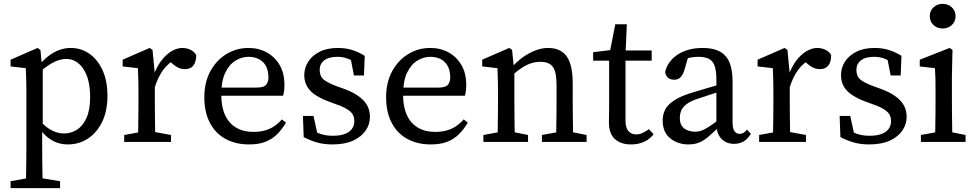

<svg xmlns="http://www.w3.org/2000/svg" viewBox="-20 -737 5065 997"><path d="M35 240V204L147 184H171L292 204V240ZM114 240Q115 204 115.5 169Q116 134 116.5 98.5Q117 63 117 28V-258Q117 -286 116.5 -306.5Q116 -327 115.5 -345Q115 -363 114 -383L35 -392V-427L175 -488L190 -478L198 -393L202 -390V-78L199 -72V27Q199 61 199.5 97Q200 133 200.5 168.5Q201 204 202 240ZM332 13Q305 13 278.5 4.5Q252 -4 226 -25Q200 -46 176 -83H156L165 -136Q203 -87 239 -65.5Q275 -44 312 -44Q350 -44 380.5 -64Q411 -84 429.5 -125.5Q448 -167 448 -231Q448 -327 413 -379Q378 -431 323 -431Q304 -431 280.5 -423Q257 -415 228.5 -396Q200 -377 164 -342L155 -390H176Q203 -424 231 -445.5Q259 -467 288 -477.5Q317 -488 347 -488Q401 -488 444 -458Q487 -428 512.5 -372.5Q538 -317 538 -239Q538 -162 511 -105.5Q484 -49 437.5 -18Q391 13 332 13Z M625 0V-36L734 -56H759L868 -36V0ZM696 0Q697 -23 697.5 -60.5Q698 -98 698.5 -138.5Q699 -179 699 -210V-258Q699 -286 698.5 -306.5Q698 -327 697.5 -345Q697 -363 696 -383L617 -392V-427L757 -488L772 -478L784 -353V-351V-210Q784 -179 784.5 -138.5Q785 -98 785.5 -60.5Q786 -23 787 0ZM782 -278 767 -346H778Q794 -391 818 -422.5Q842 -454 870.5 -471Q899 -488 927 -488Q950 -488 970 -478Q990 -468 999 -451Q999 -416 984.5 -397Q970 -378 940 -378Q923 -378 908 -384.5Q893 -391 879 -403L852 -427L901 -436Q855 -412 827 -373.5Q799 -335 782 -278Z M1273 13Q1203 13 1150.5 -16Q1098 -45 1069.5 -100Q1041 -155 1041 -232Q1041 -309 1072 -366.5Q1103 -424 1155.5 -456Q1208 -488 1270 -488Q1323 -488 1365 -465Q1407 -442 1432 -399.5Q1457 -357 1457 -296Q1457 -279 1455 -264.5Q1453 -250 1450 -240H1080V-282H1309Q1350 -282 1362 -297Q1374 -312 1374 -334Q1374 -369 1361.5 -393Q1349 -417 1325.5 -429.5Q1302 -442 1270 -442Q1236 -442 1203.5 -422.5Q1171 -403 1150 -360Q1129 -317 1129 -244Q1129 -182 1149 -139Q1169 -96 1206.5 -74Q1244 -52 1296 -52Q1343 -52 1378.5 -67.5Q1414 -83 1444 -117L1465 -100Q1445 -66 1419.5 -40.5Q1394 -15 1359 -1Q1324 13 1273 13Z M1706 13Q1664 13 1629 3.5Q1594 -6 1557 -25L1553 -135H1608L1634 -16H1593V-69Q1618 -50 1646 -41Q1674 -32 1708 -32Q1746 -32 1771 -41.5Q1796 -51 1808 -68.5Q1820 -86 1820 -108Q1820 -140 1797 -159.5Q1774 -179 1727 -195L1681 -212Q1645 -226 1617.5 -244Q1590 -262 1575 -287.5Q1560 -313 1560 -347Q1560 -384 1580 -416Q1600 -448 1639 -468Q1678 -488 1734 -488Q1775 -488 1808.5 -477.5Q1842 -467 1874 -447L1870 -345H1818L1798 -447H1835V-404Q1811 -423 1785.5 -432.5Q1760 -442 1733 -442Q1687 -442 1663.5 -423.5Q1640 -405 1640 -374Q1640 -341 1660.5 -324Q1681 -307 1732 -288L1763 -277Q1813 -259 1843.5 -236.5Q1874 -214 1887.5 -188Q1901 -162 1901 -130Q1901 -92 1879 -59.5Q1857 -27 1814 -7Q1771 13 1706 13Z M2217 13Q2147 13 2094.5 -16Q2042 -45 2013.5 -100Q1985 -155 1985 -232Q1985 -309 2016 -366.5Q2047 -424 2099.5 -456Q2152 -488 2214 -488Q2267 -488 2309 -465Q2351 -442 2376 -399.5Q2401 -357 2401 -296Q2401 -279 2399 -264.5Q2397 -250 2394 -240H2024V-282H2253Q2294 -282 2306 -297Q2318 -312 2318 -334Q2318 -369 2305.5 -393Q2293 -417 2269.5 -429.5Q2246 -442 2214 -442Q2180 -442 2147.5 -422.5Q2115 -403 2094 -360Q2073 -317 2073 -244Q2073 -182 2093 -139Q2113 -96 2150.5 -74Q2188 -52 2240 -52Q2287 -52 2322.5 -67.5Q2358 -83 2388 -117L2409 -100Q2389 -66 2363.5 -40.5Q2338 -15 2303 -1Q2268 13 2217 13Z M2490 0V-36L2599 -56H2622L2722 -36V0ZM2563 0Q2564 -23 2564.5 -60.5Q2565 -98 2565.5 -138.5Q2566 -179 2566 -210V-258Q2566 -286 2565.5 -306.5Q2565 -327 2564.5 -345Q2564 -363 2563 -383L2484 -392V-427L2624 -488L2639 -478L2651 -362V-361V-210Q2651 -179 2651.5 -138.5Q2652 -98 2652.5 -60.5Q2653 -23 2654 0ZM2794 0V-36L2903 -56H2926L3026 -36V0ZM2867 0Q2868 -23 2868.5 -60Q2869 -97 2869.5 -137.5Q2870 -178 2870 -210V-295Q2870 -364 2850.5 -390Q2831 -416 2787 -416Q2763 -416 2740 -409Q2717 -402 2693 -387Q2669 -372 2641 -347L2628 -385H2636Q2661 -415 2692.5 -438Q2724 -461 2758.5 -474.5Q2793 -488 2826 -488Q2891 -488 2922.5 -444.5Q2954 -401 2954 -303V-210Q2954 -178 2954.5 -137.5Q2955 -97 2955.5 -60Q2956 -23 2957 0Z M3185 -422V-475H3364V-422ZM3256 13Q3204 13 3173 -15Q3142 -43 3142 -101Q3142 -120 3142.5 -138.5Q3143 -157 3143 -186V-422H3060V-466L3184 -481L3143 -448L3175 -611H3235L3228 -455V-435V-112Q3228 -74 3243 -56.5Q3258 -39 3283 -39Q3300 -39 3315.5 -46Q3331 -53 3350 -66L3374 -40Q3361 -23 3343 -11Q3325 1 3303.5 7Q3282 13 3256 13Z M3555 13Q3500 13 3460.5 -18.5Q3421 -50 3421 -112Q3421 -141 3433.5 -167Q3446 -193 3482 -216.5Q3518 -240 3587 -260Q3613 -268 3639 -275.5Q3665 -283 3690.5 -290.5Q3716 -298 3742 -305V-269Q3708 -259 3675 -248Q3642 -237 3609 -226Q3564 -212 3543 -194.5Q3522 -177 3516 -159.5Q3510 -142 3510 -126Q3510 -87 3533 -70Q3556 -53 3590 -53Q3607 -53 3622.5 -58.5Q3638 -64 3662 -79.5Q3686 -95 3726 -125L3740 -75H3710Q3680 -45 3656.5 -25.5Q3633 -6 3609.5 3.5Q3586 13 3555 13ZM3792 10Q3750 10 3725 -17.5Q3700 -45 3700 -91V-96V-321Q3700 -370 3690.5 -396Q3681 -422 3660 -432Q3639 -442 3606 -442Q3589 -442 3567 -438.5Q3545 -435 3516 -424L3558 -456L3533 -371Q3526 -348 3513.5 -335.5Q3501 -323 3481 -323Q3460 -323 3448 -334Q3436 -345 3434 -364Q3448 -421 3500.5 -454.5Q3553 -488 3629 -488Q3682 -488 3716 -470.5Q3750 -453 3767 -415Q3784 -377 3784 -314V-101Q3784 -69 3794 -55.5Q3804 -42 3820 -42Q3833 -42 3842 -48Q3851 -54 3859 -64L3879 -42Q3861 -13 3839.5 -1.5Q3818 10 3792 10Z M3922 0V-36L4031 -56H4056L4165 -36V0ZM3993 0Q3994 -23 3994.5 -60.5Q3995 -98 3995.5 -138.5Q3996 -179 3996 -210V-258Q3996 -286 3995.5 -306.5Q3995 -327 3994.5 -345Q3994 -363 3993 -383L3914 -392V-427L4054 -488L4069 -478L4081 -353V-351V-210Q4081 -179 4081.5 -138.5Q4082 -98 4082.5 -60.5Q4083 -23 4084 0ZM4079 -278 4064 -346H4075Q4091 -391 4115 -422.5Q4139 -454 4167.5 -471Q4196 -488 4224 -488Q4247 -488 4267 -478Q4287 -468 4296 -451Q4296 -416 4281.5 -397Q4267 -378 4237 -378Q4220 -378 4205 -384.5Q4190 -391 4176 -403L4149 -427L4198 -436Q4152 -412 4124 -373.5Q4096 -335 4079 -278Z M4493 13Q4451 13 4416 3.5Q4381 -6 4344 -25L4340 -135H4395L4421 -16H4380V-69Q4405 -50 4433 -41Q4461 -32 4495 -32Q4533 -32 4558 -41.5Q4583 -51 4595 -68.5Q4607 -86 4607 -108Q4607 -140 4584 -159.5Q4561 -179 4514 -195L4468 -212Q4432 -226 4404.5 -244Q4377 -262 4362 -287.5Q4347 -313 4347 -347Q4347 -384 4367 -416Q4387 -448 4426 -468Q4465 -488 4521 -488Q4562 -488 4595.5 -477.5Q4629 -467 4661 -447L4657 -345H4605L4585 -447H4622V-404Q4598 -423 4572.5 -432.5Q4547 -442 4520 -442Q4474 -442 4450.5 -423.5Q4427 -405 4427 -374Q4427 -341 4447.5 -324Q4468 -307 4519 -288L4550 -277Q4600 -259 4630.5 -236.5Q4661 -214 4674.5 -188Q4688 -162 4688 -130Q4688 -92 4666 -59.5Q4644 -27 4601 -7Q4558 13 4493 13Z M4762 0V-36L4871 -56H4894L4994 -36V0ZM4835 0Q4836 -23 4836.5 -60.5Q4837 -98 4837.5 -138.5Q4838 -179 4838 -210V-257Q4838 -298 4837.5 -325.5Q4837 -353 4835 -383L4756 -392V-427L4911 -488L4926 -478L4923 -342V-210Q4923 -179 4923.5 -138.5Q4924 -98 4924.5 -60.5Q4925 -23 4926 0ZM4875 -589Q4847 -589 4827.5 -607Q4808 -625 4808 -653Q4808 -681 4827.5 -699Q4847 -717 4875 -717Q4903 -717 4922.5 -699Q4942 -681 4942 -653Q4942 -625 4922.5 -607Q4903 -589 4875 -589Z"/></svg>

Font: Source Serif 4 Variable
Style: Regular
Weight: 400
Designer: Frank Grießhammer
Foundry: Adobe
Version: Version 4.005;hotconv 1.1.0;makeotfexe 2.6.0